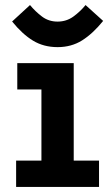

<svg xmlns="http://www.w3.org/2000/svg" viewBox="-20 -741 432 761"><path d="M43.9 0V-104.4H144.2V-386.3H48.5V-490.8H272.2V-104.4H372.5V0ZM208.2 -554.2Q153.4 -554.2 111.2 -579.7Q69 -605.1 28 -655.8L98.9 -721Q119.9 -695.5 146.5 -675.4Q173 -655.4 208.2 -655.4Q243.4 -655.4 271 -675.5Q298.6 -695.7 319.1 -721L388.8 -658.1Q347.7 -607.4 305.3 -580.8Q263 -554.2 208.2 -554.2Z"/></svg>

Font: Anaheim
Style: Regular
Weight: 400
Designer: Vernon Adams
Foundry: Vernon Adams
Version: Version 2.001